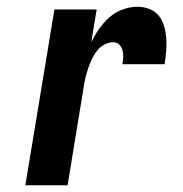

<svg xmlns="http://www.w3.org/2000/svg" viewBox="-20 -548 540 568"><path d="M55 0 141 -520H266L250 -423Q260 -444 273.5 -463Q287 -482 304 -497Q321 -512 343 -520Q365 -528 387 -528Q406 -528 423 -521Q440 -514 450.5 -500.5Q461 -487 466 -469Q471 -451 472 -432.5Q473 -414 471.5 -395.5Q470 -377 467 -358H342Q344 -368 344.5 -378.5Q345 -389 342.5 -399Q340 -409 333 -416Q326 -423 315 -423Q302 -423 289.5 -416.5Q277 -410 268 -399Q259 -388 253 -375.5Q247 -363 242.5 -350.5Q238 -338 234.5 -325Q231 -312 229 -299L180 0Z"/></svg>

Font: Iosevka Term Curly Extrabold
Style: Italic
Weight: 800
Italic angle: -9°
Designer: Belleve Invis
Foundry: Belleve Invis
Version: Version 32.3.0